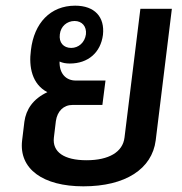

<svg xmlns="http://www.w3.org/2000/svg" viewBox="-20 -646 640 677"><path d="M274 11C422 11 516 -50 529 -151L586 -615H475L419 -161C413 -110 364 -81 285 -81C206 -81 164 -110 170 -161L177 -219C182 -254 204 -276 236 -276H341L352 -362H247C214 -362 189 -385 190 -429C201 -424 213 -422 226 -422C291 -422 335 -461 343 -523C350 -586 314 -626 245 -626C158 -626 100 -565 89 -469C81 -410 93 -349 147 -321C96 -297 72 -260 66 -217L58 -151C46 -50 132 11 274 11ZM191 -525C194 -553 216 -572 243 -572C269 -572 286 -553 283 -525C279 -496 257 -477 231 -477C204 -477 187 -496 191 -525Z"/></svg>

Font: TPK Tissa Web SemiBold
Style: Italic
Weight: 600
Italic angle: -7°
Designer: Jacques Le Bailly, Suppakit Chalermlarp | Katatrad Co.,Ltd.
Foundry: Jacques Le Bailly, Cadson Demak Co.,Ltd.
Version: Version 5.000;Glyphs 3.1.2 (3151)